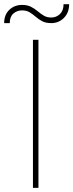

<svg xmlns="http://www.w3.org/2000/svg" viewBox="-41 -902 352 922"><path d="M143.6 -710.9V0H117.2V-710.9ZM264.2 -881.8H291Q291 -841.3 266.1 -816.2Q241.2 -791 205.1 -791Q178.7 -791 161.4 -800.3Q144 -809.6 130.4 -821.5Q116.7 -833.5 101.6 -842.8Q86.4 -852.1 64.9 -852.1Q40.5 -852.1 23.2 -836.9Q5.9 -821.8 5.9 -791H-21Q-21 -831.5 3.9 -855Q28.8 -878.4 64.9 -878.4Q90.3 -878.4 107.9 -869.4Q125.5 -860.4 139.9 -848.1Q154.3 -835.9 169.4 -826.9Q184.6 -817.9 205.1 -817.9Q229.5 -817.9 246.8 -834.5Q264.2 -851.1 264.2 -881.8Z"/></svg>

Font: Vazirmatn UI FD Thin
Style: Regular
Weight: 100
Designer: Saber Rastikerdar
Foundry: Saber Rastikerdar
Version: Version 33.003